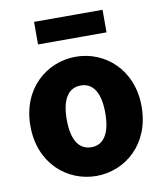

<svg xmlns="http://www.w3.org/2000/svg" viewBox="-88 -860 813 947"><g transform="rotate(-10 318.5 -387.0)"><path d="M319 14C463 14 597 -96 597 -285C597 -473 463 -583 319 -583C174 -583 40 -473 40 -285C40 -96 174 14 319 14ZM319 -130C252 -130 222 -190 222 -285C222 -379 252 -439 319 -439C385 -439 415 -379 415 -285C415 -190 385 -130 319 -130ZM147 -675H490V-788H147Z"/></g></svg>

Font: Noto Sans KR Black
Style: Regular
Weight: 900
Designer: Ryoko NISHIZUKA 西塚涼子 (kana, bopomofo & ideographs); Paul D. Hunt (Latin, Greek & Cyrillic); Sandoll Communications 산돌커뮤니
Foundry: Adobe
Version: Version 2.004;hotconv 1.0.118;makeotfexe 2.5.65603